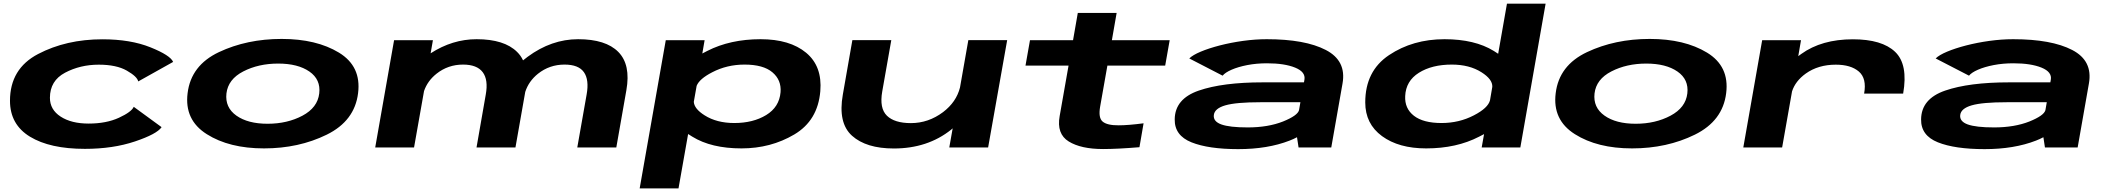

<svg xmlns="http://www.w3.org/2000/svg" viewBox="-20 -805 11510 1048"><path d="M443.5 7.5Q252.5 7.5 143.5 -59Q34.5 -125.5 34.5 -255Q34.5 -430 188 -510.2Q341.5 -590.5 539 -590.5Q692 -590.5 801 -546.8Q910 -503 925 -467L734.5 -360.5Q729 -387 672.2 -419.5Q615.5 -452 519 -452Q418 -452 335.2 -408.2Q252.5 -364.5 252.5 -271Q252.5 -206.5 311 -168.5Q369.5 -130.5 463.5 -130.5Q560 -130.5 629 -162.2Q698 -194 710 -222L862 -111Q837 -73.5 716.8 -33Q596.5 7.5 443.5 7.5Z M1421 5Q1231.5 5 1108.5 -72.8Q985.5 -150.5 1004 -296.5Q1022.5 -448.5 1175 -520.5Q1327.5 -592.5 1517.5 -592.5Q1707 -592.5 1830 -517.8Q1953 -443 1934.5 -296.5Q1916 -145 1763.5 -70Q1611 5 1421 5ZM1440.5 -129.5Q1548 -129.5 1630.8 -173.5Q1713.5 -217.5 1722.5 -295Q1731.5 -371 1668.8 -414.5Q1606 -458 1498.5 -458Q1391 -458 1308 -415.2Q1225 -372.5 1216 -295Q1207.5 -218.5 1270.2 -174Q1333 -129.5 1440.5 -129.5Z M2028 0 2131 -585.5H2343L2330.5 -514Q2449.5 -591 2581.5 -591Q2732.5 -591 2802.5 -521.5Q2823 -501.5 2835 -475.5Q2847 -485.5 2860 -495Q2990 -591 3135.5 -591Q3286.5 -591 3355 -521.5Q3423.5 -452 3399 -313L3344 0H3131L3182 -289Q3196.5 -369.5 3167.2 -411Q3138 -452.5 3061.5 -452.5Q2979.5 -452.5 2916.5 -402.5Q2866 -362 2847 -303.5L2793.5 0H2581L2631.5 -289Q2646 -369.5 2614.8 -411Q2583.5 -452.5 2507.5 -452.5Q2425.5 -452.5 2362.5 -402.5Q2313.5 -363.5 2294.5 -308L2240 0Z M3471.5 223.5 3614 -585.5H3826L3813.5 -513Q3826 -520 3840.5 -527Q3966 -591 4131.5 -591Q4291 -591 4380 -517.2Q4469 -443.5 4457.5 -307Q4444 -147 4315.5 -71Q4187 5 4027.5 5Q3862.5 5 3759 -59Q3746.5 -66.5 3736 -73.5L3683.5 223.5ZM3767 -249Q3769.5 -211 3826 -175.5Q3892 -133.5 3988 -133.5Q4090.5 -133.5 4162 -177Q4233.5 -220.5 4240.5 -301.5Q4246 -368 4196.2 -410.2Q4146.5 -452.5 4044 -452.5Q3948 -452.5 3867.5 -410.5Q3797.5 -374.5 3782.5 -336.5Z M5161.5 0 5180 -104.5Q5176 -101 5172 -97.5Q5043 5.5 4859 5.5Q4708 5.5 4630.5 -64.2Q4553 -134 4580.5 -289L4632.5 -586H4845L4795.5 -305.5Q4779.5 -214 4821 -173.5Q4862.5 -133 4952 -133Q5047.5 -133 5127.5 -193Q5200 -248 5220 -327.5L5265.5 -586H5477.5L5373.5 0Z M6001 8.5Q5880.5 8.5 5813.5 -32.8Q5746.5 -74 5764 -171.5L5812.5 -447H5577.5L5602 -585.5H5837L5863 -734.5H6075L6049 -585.5H6364.5L6340 -447H6024.5L5985 -223.5Q5974 -161.5 5999 -141Q6024 -120.5 6086 -121Q6138 -121 6222 -132L6199.5 -1.5Q6078 8.5 6001 8.5Z M7068 0 7059.5 -56Q7041 -46 7019 -37.5Q6899.5 9 6738.5 9Q6576.5 9 6483.5 -28.2Q6390.5 -65.5 6392 -153.5Q6393 -265.5 6523.2 -310.5Q6653.5 -355.5 6872.5 -355.5H7097.5L7100 -370Q7107.5 -412 7049.5 -435.8Q6991.5 -459.5 6895.5 -459.5Q6838.5 -459.5 6788.2 -449.8Q6738 -440 6702.5 -424.5Q6667 -409 6653.5 -392L6471.5 -486Q6490 -504.5 6534 -523Q6578 -541.5 6638 -557Q6698 -572.5 6764.8 -581.8Q6831.5 -591 6894.5 -591Q7103.5 -591 7216.8 -532.2Q7330 -473.5 7308 -349.5L7246.5 0ZM7070.5 -203.5 7078 -247H6859.5Q6727 -247 6668.2 -230Q6609.5 -213 6605.5 -177Q6601.5 -142 6646.5 -125.8Q6691.5 -109.5 6790.5 -109.5Q6901.5 -109.5 6983.5 -142Q7062.5 -174 7070.5 -203.5Z M8067.5 0 8080.5 -73Q8067.5 -66 8053.5 -59Q7930 5 7764.5 5Q7615 5 7523.5 -62Q7432 -129 7432 -246Q7432 -417.5 7561.8 -504.2Q7691.5 -591 7864.5 -591Q8029.5 -591 8133.5 -527Q8146 -519.5 8157.5 -511.5L8205.5 -785H8416.5L8278.5 0ZM8113 -258 8125.5 -331Q8127.5 -372 8066.5 -410.5Q8000.5 -452.5 7904.5 -452.5Q7796 -452.5 7724.8 -407.8Q7653.5 -363 7650 -280.5Q7646.5 -213 7697.5 -173.2Q7748.5 -133.5 7848.5 -133.5Q7944.5 -133.5 8025 -175.5Q8102.5 -215.5 8113 -258Z M8888.5 5Q8699 5 8576 -72.8Q8453 -150.5 8471.5 -296.5Q8490 -448.5 8642.5 -520.5Q8795 -592.5 8985 -592.5Q9174.5 -592.5 9297.5 -517.8Q9420.5 -443 9402 -296.5Q9383.5 -145 9231 -70Q9078.5 5 8888.5 5ZM8908 -129.5Q9015.5 -129.5 9098.2 -173.5Q9181 -217.5 9190 -295Q9199 -371 9136.2 -414.5Q9073.5 -458 8966 -458Q8858.5 -458 8775.5 -415.2Q8692.5 -372.5 8683.5 -295Q8675 -218.5 8737.8 -174Q8800.5 -129.5 8908 -129.5Z M10155 -294Q10170 -377 10126.2 -414.5Q10082.5 -452 10000.5 -452Q9904.5 -452 9836.5 -403.5Q9779.5 -362.5 9761.5 -306L9707.5 0H9495.5L9598.5 -585.5H9810.5L9795.5 -498.5Q9803.5 -504.5 9812 -510.5Q9923 -590.5 10093.5 -590.5Q10252.5 -590.5 10324.2 -522Q10396 -453.5 10368 -294Z M11142 0 11133.5 -56Q11115 -46 11093 -37.5Q10973.5 9 10812.5 9Q10650.5 9 10557.5 -28.2Q10464.5 -65.5 10466 -153.5Q10467 -265.5 10597.2 -310.5Q10727.5 -355.5 10946.5 -355.5H11171.5L11174 -370Q11181.5 -412 11123.5 -435.8Q11065.5 -459.5 10969.5 -459.5Q10912.5 -459.5 10862.2 -449.8Q10812 -440 10776.5 -424.5Q10741 -409 10727.5 -392L10545.5 -486Q10564 -504.5 10608 -523Q10652 -541.5 10712 -557Q10772 -572.5 10838.8 -581.8Q10905.5 -591 10968.5 -591Q11177.5 -591 11290.8 -532.2Q11404 -473.5 11382 -349.5L11320.5 0ZM11144.5 -203.5 11152 -247H10933.5Q10801 -247 10742.2 -230Q10683.5 -213 10679.5 -177Q10675.5 -142 10720.5 -125.8Q10765.5 -109.5 10864.5 -109.5Q10975.5 -109.5 11057.5 -142Q11136.5 -174 11144.5 -203.5Z"/></svg>

Font: Anybody UltraExpanded Regular
Style: Bold Italic
Weight: 700
Width: 9
Italic angle: -10°
Designer: Tyler Finck
Foundry: Etcetera Type Company
Version: Version 1.010; ttfautohint (v1.8.3) -l 8 -r 50 -G 200 -x 14 